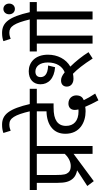

<svg xmlns="http://www.w3.org/2000/svg" viewBox="433 -1370 994 1901"><g transform="rotate(-90 930.5 -419.0)"><path d="M40 -52 88 12 358 -188V0H436V-552H530V-622H0V-552H71V-350C71 -268 84 -228 114 -194C133 -173 162 -159 195 -153ZM358 -552V-275C328 -243 285 -216 238 -216C209 -216 189 -223 175 -238C156 -259 149 -283 149 -360V-552Z M888 58 955 26C926 -18 906 -53 890 -87C918 -98 937 -119 937 -162C937 -201 909 -239 856 -239C824 -239 793 -221 793 -176C793 -166 795 -152 798 -140C791 -139 785 -139 779 -139C685 -139 635 -186 635 -263C635 -305 651 -335 679 -355C710 -376 750 -386 821 -386H858V-552H1002V-622H516V-552H779V-456C712 -455 652 -437 612 -401C579 -372 557 -330 557 -269C557 -126 671 -69 780 -69C795 -69 811 -70 824 -73C839 -37 863 13 888 58Z M781 -615H853C804 -828 748 -896 647 -896C615 -896 591 -892 565 -883L587 -811C605 -818 624 -824 650 -824C710 -824 744 -774 781 -615Z M1102 -189C1119 -189 1136 -191 1151 -194C1195 -152 1244 -90 1302 1L1365 -40C1326 -102 1274 -168 1222 -220C1297 -263 1340 -347 1340 -441C1340 -570 1262 -632 1177 -632C1093 -632 1047 -584 1047 -516C1047 -439 1102 -380 1216 -371L1233 -440C1136 -443 1118 -483 1118 -515C1118 -547 1137 -566 1173 -566C1225 -566 1263 -521 1263 -443C1263 -357 1224 -299 1166 -276C1129 -305 1108 -312 1084 -312C1048 -312 1024 -291 1024 -255C1024 -213 1058 -189 1102 -189ZM1529 -552H1622V-622H1372V-552H1450V0H1529Z M1768 -552H1861V-622H1761C1714 -828 1658 -896 1556 -896C1524 -896 1501 -892 1474 -883L1497 -811C1515 -818 1534 -824 1559 -824C1619 -824 1652 -775 1689 -622H1609V-552H1689V0H1768ZM1740 -826C1740 -793 1762 -769 1793 -769C1824 -769 1846 -793 1846 -826C1846 -858 1824 -883 1793 -883C1762 -883 1740 -858 1740 -826Z"/></g></svg>

Font: Noto Sans Devanagari UI SemiCondensed
Style: Regular
Weight: 400
Width: 4
Designer: Jelle Bosma - Monotype Design Team
Foundry: Monotype Imaging Inc.
Version: Version 2.004